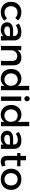

<svg xmlns="http://www.w3.org/2000/svg" viewBox="2098 -2892 799 5034"><g transform="rotate(90 2497.0 -374.5)"><path d="M304 -435C364 -435 413 -415 452 -375L515 -449C490 -477 459 -499 422 -514C385 -529 342 -536 295 -536C243 -536 197 -525 156 -502C115 -479 84 -448 61 -407C38 -366 27 -318 27 -265C27 -212 38 -166 61 -125C84 -84 115 -53 156 -30C197 -7 243 4 295 4C345 4 389 -5 428 -22C466 -39 497 -63 521 -95L457 -159C420 -116 368 -95 300 -95C254 -95 216 -111 187 -143C157 -174 142 -215 142 -265C142 -316 157 -357 188 -388C218 -419 257 -435 304 -435Z M927 0H1040L1039 -349C1038 -408 1019 -454 982 -487C945 -520 892 -536 824 -536C777 -536 737 -531 705 -521C672 -510 636 -493 595 -469L642 -389C695 -425 748 -443 799 -443C840 -443 872 -434 894 -415C915 -396 926 -370 926 -336V-320H765C702 -319 652 -305 617 -276C582 -247 564 -209 564 -160C564 -129 572 -101 587 -76C602 -51 624 -31 653 -17C681 -2 714 5 751 5C830 5 889 -18 927 -65ZM879 -115C850 -96 816 -86 775 -86C743 -86 718 -93 700 -108C681 -122 672 -141 672 -165C672 -190 681 -209 699 -220C716 -231 744 -236 782 -236H926V-187C923 -158 907 -134 879 -115Z M1640 -482C1605 -518 1556 -536 1494 -536C1399 -536 1334 -501 1298 -430V-532H1183V0H1298V-283C1302 -326 1318 -360 1345 -387C1372 -414 1406 -427 1449 -428C1489 -428 1520 -417 1543 -394C1566 -371 1577 -339 1577 -299V0H1692V-331C1692 -395 1675 -445 1640 -482Z M2345 -742H2230V-440C2210 -471 2184 -495 2153 -512C2121 -529 2084 -537 2041 -537C1992 -537 1948 -526 1910 -503C1871 -480 1841 -449 1820 -408C1799 -367 1788 -321 1788 -268C1788 -215 1799 -167 1820 -126C1841 -85 1871 -53 1910 -30C1948 -7 1992 5 2043 5C2085 5 2122 -3 2154 -20C2185 -36 2211 -60 2230 -91V0H2345ZM2185 -140C2154 -107 2115 -91 2067 -91C2019 -91 1980 -107 1950 -140C1919 -172 1904 -213 1903 -264C1904 -315 1919 -357 1950 -390C1980 -423 2019 -439 2067 -439C2115 -439 2154 -423 2185 -390C2215 -357 2230 -315 2230 -264C2230 -213 2215 -172 2185 -140Z M2510 -532V0H2624V-532ZM2615 -735C2602 -748 2586 -754 2567 -754C2548 -754 2532 -748 2519 -735C2506 -722 2500 -705 2500 -684C2500 -664 2506 -647 2519 -634C2532 -621 2548 -614 2567 -614C2586 -614 2602 -621 2615 -634C2628 -647 2634 -664 2634 -684C2634 -705 2628 -722 2615 -735Z M3289 -742H3174V-440C3154 -471 3128 -495 3097 -512C3065 -529 3028 -537 2985 -537C2936 -537 2892 -526 2854 -503C2815 -480 2785 -449 2764 -408C2743 -367 2732 -321 2732 -268C2732 -215 2743 -167 2764 -126C2785 -85 2815 -53 2854 -30C2892 -7 2936 5 2987 5C3029 5 3066 -3 3098 -20C3129 -36 3155 -60 3174 -91V0H3289ZM3129 -140C3098 -107 3059 -91 3011 -91C2963 -91 2924 -107 2894 -140C2863 -172 2848 -213 2847 -264C2848 -315 2863 -357 2894 -390C2924 -423 2963 -439 3011 -439C3059 -439 3098 -423 3129 -390C3159 -357 3174 -315 3174 -264C3174 -213 3159 -172 3129 -140Z M3770 0H3883L3882 -349C3881 -408 3862 -454 3825 -487C3788 -520 3735 -536 3667 -536C3620 -536 3580 -531 3548 -521C3515 -510 3479 -493 3438 -469L3485 -389C3538 -425 3591 -443 3642 -443C3683 -443 3715 -434 3737 -415C3758 -396 3769 -370 3769 -336V-320H3608C3545 -319 3495 -305 3460 -276C3425 -247 3407 -209 3407 -160C3407 -129 3415 -101 3430 -76C3445 -51 3467 -31 3496 -17C3524 -2 3557 5 3594 5C3673 5 3732 -18 3770 -65ZM3722 -115C3693 -96 3659 -86 3618 -86C3586 -86 3561 -93 3543 -108C3524 -122 3515 -141 3515 -165C3515 -190 3524 -209 3542 -220C3559 -231 3587 -236 3625 -236H3769V-187C3766 -158 3750 -134 3722 -115Z M4347 -34 4318 -122C4286 -107 4259 -99 4238 -99C4219 -99 4204 -104 4195 -115C4186 -126 4181 -144 4181 -171V-426H4338V-512H4181V-658H4067V-512H3992V-426H4067V-150C4067 -99 4081 -60 4109 -34C4137 -8 4173 5 4216 5C4259 5 4303 -8 4347 -34Z M4825 -502C4783 -525 4735 -536 4681 -536C4626 -536 4578 -525 4536 -502C4494 -479 4461 -448 4438 -407C4415 -366 4403 -320 4403 -267C4403 -214 4415 -167 4438 -126C4461 -85 4494 -53 4536 -30C4578 -7 4626 4 4681 4C4735 4 4783 -7 4825 -30C4867 -53 4900 -85 4923 -126C4946 -167 4958 -214 4958 -267C4958 -320 4946 -366 4923 -407C4900 -448 4867 -479 4825 -502ZM4564 -390C4594 -422 4633 -438 4681 -438C4728 -438 4767 -422 4798 -390C4828 -357 4843 -316 4843 -265C4843 -214 4828 -172 4798 -140C4768 -108 4729 -92 4681 -92C4633 -92 4594 -108 4564 -140C4533 -172 4518 -214 4518 -265C4518 -316 4533 -357 4564 -390Z"/></g></svg>

Font: Argentum Sans
Style: Regular
Weight: 400
Designer: Julieta Ulanovsky
Foundry: Julieta Ulanovsky
Version: Version 5.001;March 29, 2019;FontCreator 11.5.0.2425 64-bit